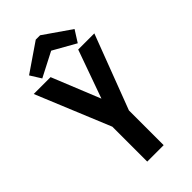

<svg xmlns="http://www.w3.org/2000/svg" viewBox="-248 -869 934 934"><g transform="rotate(-45 219.0 -401.5)"><path d="M170 0V-240L12 -623H128L229 -374L318 -623H429L283 -239V0ZM95 -647 60 -703 206 -803H236L376 -706L338 -646L221 -712Z"/></g></svg>

Font: Inconsolata SemiCondensed ExtraBold
Style: Regular
Weight: 800
Width: 4
Monospace: yes
Designer: Raph Levien, Cyreal, Brenton Simpson
Foundry: Raph Levien, Cyreal, Google
Version: Version 3.100; ttfautohint (v1.8.4.7-5d5b)